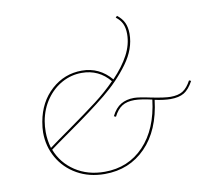

<svg xmlns="http://www.w3.org/2000/svg" viewBox="-78 -779 950 871"><g transform="rotate(-10 397.5 -343.5)"><path d="M795 -343Q775 -306 751.5 -292Q728 -278 689 -278Q660 -278 617 -287Q601 -149 525.5 -72Q450 5 337 5Q265 5 209.5 -26.5Q154 -58 123.5 -111.5Q93 -165 93 -229Q93 -250 98 -278Q114 -367 174 -421Q234 -475 314 -475Q395 -475 449 -411Q496 -460 521 -507.5Q546 -555 546 -603Q546 -631 537 -650.5Q528 -670 508 -685L515 -692Q537 -675 547 -653.5Q557 -632 557 -602Q557 -533 508.5 -466.5Q460 -400 390.5 -343.5Q321 -287 208 -208Q148 -166 120 -145Q145 -81 202.5 -43Q260 -5 338 -5Q447 -5 519 -80.5Q591 -156 607 -290Q586 -295 564 -298.5Q542 -302 526 -302Q491 -302 469 -288Q447 -274 431 -242L422 -246Q440 -282 465.5 -297Q491 -312 526 -312Q548 -312 604 -300Q664 -288 691 -288Q727 -288 748 -301.5Q769 -315 786 -347ZM105 -229Q105 -192 116 -154Q155 -183 208 -220Q297 -283 348 -322Q399 -361 441 -404Q391 -465 312 -465Q264 -465 221.5 -442Q179 -419 149 -376.5Q119 -334 109 -278Q105 -255 105 -229Z"/></g></svg>

Font: Ysabeau Infant Hairline
Style: Italic
Weight: 100
Italic angle: -12°
Designer: Christian Thalmann (Catharsis Fonts)
Version: Version 0.003